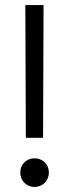

<svg xmlns="http://www.w3.org/2000/svg" viewBox="-20 -728 273 758"><path d="M150 -184 152 -708H80L82 -184ZM116 10C149 10 173 -15 173 -47C173 -79 149 -103 116 -103C84 -103 60 -79 60 -47C60 -15 84 10 116 10Z"/></svg>

Font: UULA Sans
Style: Regular
Weight: 400
Designer: Mohamed Gaber, Laura Garcia Mut
Foundry: Kief Type Foundry
Version: Version 3.006;hotconv 1.0.109;makeotfexe 2.5.65596